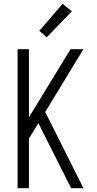

<svg xmlns="http://www.w3.org/2000/svg" viewBox="-20 -995 515 1015"><path d="M73 0V-735H133V-375L353 -735H421L219 -403L421 0H356L183 -344L133 -263V0ZM227 -798 188 -832 311 -975 360 -935Z"/></svg>

Font: Iosevka QP Light
Style: Regular
Weight: 300
Designer: Belleve Invis
Foundry: Belleve Invis
Version: Version 20.0.0; ttfautohint (v1.8.4)